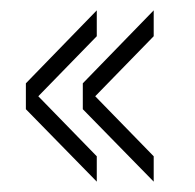

<svg xmlns="http://www.w3.org/2000/svg" viewBox="-20 -495 377 371"><path d="M167 -144 30 -284V-334L167 -475V-425L54 -309L167 -193ZM277 -144 140 -284V-334L277 -475V-425L164 -309L277 -193Z"/></svg>

Font: Big Shoulders Text Thin
Style: Regular
Weight: 100
Designer: Patric King
Foundry: XO Type Co
Version: Version 1.000; ttfautohint (v1.8.2)